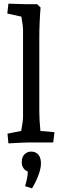

<svg xmlns="http://www.w3.org/2000/svg" viewBox="-20 -779 340 1050"><path d="M21 -48 96 -63Q106 -117 106 -140V-612Q106 -638 97 -688L20 -705L26 -759L121 -756H183L202 -738Q199 -706 197 -660.5Q195 -615 195 -582V-170Q195 -123 201 -63L278 -56L271 0H138Q119 0 26 5ZM132 159Q118 154 108.5 141Q99 128 99 107Q99 80 114 65Q129 50 150 50Q176 50 190 67Q204 84 204 115Q204 143 189 182Q174 221 155 251L117 239Q122 224 127 200.5Q132 177 132 159Z"/></svg>

Font: Andada Pro Medium
Style: Regular
Weight: 500
Designer: Carolina Giovagnoli
Foundry: Huerta Tipografica
Version: Version 3.005; ttfautohint (v1.8.4)